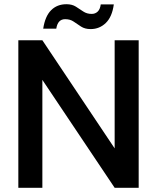

<svg xmlns="http://www.w3.org/2000/svg" viewBox="-20 -891 745 911"><path d="M67 0V-700H181L524 -187V-700H638V0H524L181 -512V0ZM410 -753Q383 -753 364.5 -765Q346 -777 329.5 -788.5Q313 -800 289 -800Q254 -800 247 -755H185Q194 -814 222.5 -842.5Q251 -871 295 -871Q322 -871 340 -859.5Q358 -848 375 -836.5Q392 -825 415 -825Q432 -825 443.5 -836Q455 -847 458 -870H520Q512 -811 482 -782Q452 -753 410 -753Z"/></svg>

Font: Rethink Sans SemiBold
Style: Regular
Weight: 600
Designer: The Rethink Sans project authors (Hans Thiessen). DM Sans designed by Colophon Foundry.
Foundry: Rethink Communications LLC
Version: Version 1.001